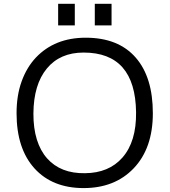

<svg xmlns="http://www.w3.org/2000/svg" viewBox="-20 -960 874 990"><path d="M65.4 -376Q65.4 -468.3 91.6 -540.5Q117.7 -612.8 165 -663.1Q262.2 -765.6 421.9 -765.6Q590.3 -765.6 679.7 -663.1Q768.1 -562 768.1 -376Q768.1 -194.8 668.5 -91.3Q571.3 9.8 411.1 9.8Q250.5 9.8 158.2 -91.3Q65.4 -193.4 65.4 -376ZM152.3 -375Q151.9 -299.3 169.9 -241Q188 -182.6 222.7 -143.6Q292.5 -64.9 418 -66.9Q541.5 -67.9 611.3 -147.5Q683.6 -230 681.6 -381.3Q677.7 -689 411.1 -689Q289.6 -689 221.7 -606.9Q153.3 -524.4 152.3 -375ZM468.8 -940.4H555.2V-829.1H468.8ZM279.8 -940.4H365.7V-829.1H279.8Z"/></svg>

Font: Duru Sans
Style: Regular
Weight: 400
Designer: Onur Yazõcõgil
Foundry: Onur Yazõcõgil
Version: Version 1.002